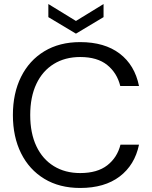

<svg xmlns="http://www.w3.org/2000/svg" viewBox="-20 -921 754 953"><path d="M378 12Q275 12 200 -33.5Q125 -79 84.5 -160.5Q44 -242 44 -350Q44 -458 84.5 -539.5Q125 -621 200 -666.5Q275 -712 378 -712Q499 -712 574 -655Q649 -598 670 -494H577Q561 -559 512 -598.5Q463 -638 378 -638Q303 -638 247 -603.5Q191 -569 160.5 -504.5Q130 -440 130 -350Q130 -260 160.5 -195.5Q191 -131 247 -96.5Q303 -62 378 -62Q463 -62 512.5 -100.5Q562 -139 578 -203H670Q649 -102 574 -45Q499 12 378 12ZM357 -754 220 -836V-901L357 -817L494 -901V-836Z"/></svg>

Font: DM Sans 28pt
Style: Regular
Weight: 400
Version: Version 4.004;gftools[0.9.30]